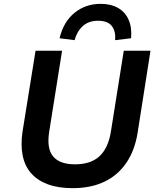

<svg xmlns="http://www.w3.org/2000/svg" viewBox="-20 -969 824 999"><path d="M358 10Q283 10 229 -10Q175 -30 142 -67.5Q109 -105 98 -159.5Q87 -214 97 -283L165 -705H303L236 -284Q222 -196 256.5 -155Q291 -114 370 -114Q452 -114 497.5 -156Q543 -198 557 -284L624 -705H763L696 -278Q681 -185 636.5 -120.5Q592 -56 522 -23Q452 10 358 10ZM368 -760 290 -770Q310 -855 367.5 -902Q425 -949 504 -949Q557 -949 594.5 -927.5Q632 -906 649.5 -865.5Q667 -825 662 -770L579 -760Q583 -806 562 -833.5Q541 -861 490 -861Q442 -861 411.5 -834Q381 -807 368 -760Z"/></svg>

Font: Nunito Sans 6pt
Style: Bold Italic
Weight: 700
Italic angle: -9°
Version: Version 3.101;gftools[0.9.27]